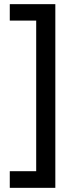

<svg xmlns="http://www.w3.org/2000/svg" viewBox="-20 -741 356 923"><path d="M27 82H154V-642H27V-721H246V162H27Z"/></svg>

Font: Noto Sans Lao UI Cond Med
Style: Regular
Weight: 500
Width: 3
Designer: Monotype Design Team
Foundry: Monotype Imaging Inc.
Version: Version 2.000; ttfautohint (v1.8.4.7-5d5b)